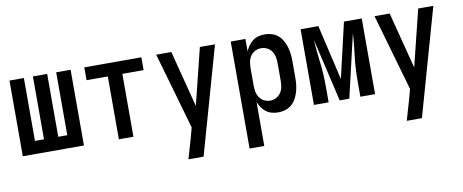

<svg xmlns="http://www.w3.org/2000/svg" viewBox="-65 -806 3130 1299"><g transform="rotate(-10 1500.0 -156.5)"><path d="M40 0V-520H139V-88H201V-520H299V-88H361V-520H460V0Z M700 0V-432H554V-520H946V-432H800V0Z M1140 215Q1150 180 1160 145.5Q1170 111 1180 77L1199 6L1048 -520H1152L1252 -132L1348 -520H1452L1244 215Z M1560 215V-520H1661V-434Q1669 -454 1682 -472.5Q1695 -491 1712.5 -504Q1730 -517 1751.5 -522.5Q1773 -528 1795 -528Q1819 -528 1843 -520.5Q1867 -513 1885.5 -497.5Q1904 -482 1916 -460.5Q1928 -439 1935 -416Q1942 -393 1945 -368.5Q1948 -344 1948 -320V-200Q1948 -176 1945 -151.5Q1942 -127 1935 -104Q1928 -81 1916 -59.5Q1904 -38 1885.5 -22.5Q1867 -7 1843 0.5Q1819 8 1795 8Q1773 8 1751.5 2.5Q1730 -3 1712.5 -16Q1695 -29 1682 -47.5Q1669 -66 1661 -86V215ZM1754 -80Q1776 -80 1795.5 -90Q1815 -100 1827 -118Q1839 -136 1843 -157Q1847 -178 1847 -200V-320Q1847 -342 1843 -363Q1839 -384 1827 -402Q1815 -420 1795.5 -430Q1776 -440 1754 -440Q1732 -440 1712.5 -430Q1693 -420 1681 -402Q1669 -384 1665 -363Q1661 -342 1661 -320V-200Q1661 -178 1665 -157Q1669 -136 1681 -118Q1693 -100 1712.5 -90Q1732 -80 1754 -80Z M2040 0V-520H2162L2250 -141L2338 -520H2460V0H2359V-104Q2359 -150 2361.5 -195.5Q2364 -241 2370 -286L2376 -338Q2378 -362 2380.5 -385.5Q2383 -409 2384 -433L2283 0H2217L2116 -433Q2117 -409 2119.5 -385.5Q2122 -362 2124 -338L2130 -286Q2136 -241 2138.5 -195.5Q2141 -150 2141 -104V0Z M2640 215Q2650 180 2660 145.5Q2670 111 2680 77L2699 6L2548 -520H2652L2752 -132L2848 -520H2952L2744 215Z"/></g></svg>

Font: Iosevka Term Semibold
Style: Regular
Weight: 600
Monospace: yes
Designer: Belleve Invis
Foundry: Belleve Invis
Version: Version 31.4.0